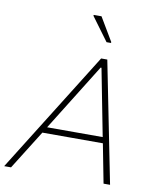

<svg xmlns="http://www.w3.org/2000/svg" viewBox="-115 -998 896 1075"><g transform="rotate(10 333.0 -460.5)"><path d="M-17 0 413 -688H448L585 0H548L505 -222H161L22 0ZM182 -256H498L424 -637H419ZM427 -783 329 -916 330 -921H374L453 -788L452 -783Z"/></g></svg>

Font: Saira Thin
Style: Italic
Weight: 100
Italic angle: -12°
Designer: Hector Gatti with collaboration of the Omnibus-Type team
Foundry: Omnibus-Type
Version: Version 1.101